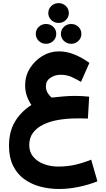

<svg xmlns="http://www.w3.org/2000/svg" viewBox="-20 -893 688 1250"><path d="M294.4 -808.1Q294.4 -835.4 314 -854Q333.5 -872.6 361.3 -872.6Q389.2 -872.6 408.7 -854Q428.2 -835.4 428.2 -808.1Q428.2 -781.2 408.7 -762.5Q389.2 -743.7 361.3 -743.7Q333.5 -743.7 314 -762.5Q294.4 -781.2 294.4 -808.1ZM376.5 -672.4Q376.5 -699.7 396 -718.3Q415.5 -736.8 443.4 -736.8Q471.2 -736.8 490.5 -718.3Q509.8 -699.7 509.8 -672.4Q509.8 -645.5 490.5 -626.7Q471.2 -607.9 443.4 -607.9Q415.5 -607.9 396 -626.7Q376.5 -645.5 376.5 -672.4ZM212.9 -672.4Q212.9 -699.7 232.4 -718.3Q252 -736.8 279.8 -736.8Q307.6 -736.8 326.9 -718.3Q346.2 -699.7 346.2 -672.4Q346.2 -645.5 326.9 -626.7Q307.6 -607.9 279.8 -607.9Q252 -607.9 232.4 -626.7Q212.9 -645.5 212.9 -672.4ZM560.5 -263.7 552.2 -121.1Q530.3 -122.1 513.4 -122.1Q496.6 -122.1 480 -122.1Q418.5 -122.1 362.5 -112.8Q306.6 -103.5 263.4 -82.8Q220.2 -62 195.3 -29.1Q170.4 3.9 170.4 51.8Q170.4 97.2 197 128.4Q223.6 159.7 266.6 175.5Q309.6 191.4 358.9 191.4Q418.9 191.4 470.5 179.4Q522 167.5 573.7 146.5L614.3 287.6Q556.2 310.5 491.2 324Q426.3 337.4 364.3 337.4Q299.3 337.4 240.7 321.5Q182.1 305.7 136.5 272.2Q90.8 238.8 64.7 185.1Q38.6 131.3 38.6 56.2Q38.6 -34.7 76.2 -99.1Q113.8 -163.6 184.6 -210Q168.5 -231.4 156 -265.1Q143.6 -298.8 143.6 -338.4Q143.6 -397.9 174.6 -448Q205.6 -498 255.6 -528.3Q305.7 -558.6 363.3 -558.6Q414.1 -558.6 464.1 -538.3Q514.2 -518.1 562 -483.4L507.3 -359.9Q476.1 -378.4 445.1 -392.3Q414.1 -406.2 373 -406.2Q337.9 -406.2 308.3 -386.5Q278.8 -366.7 278.8 -331.5Q278.8 -305.7 291.5 -286.1Q304.2 -266.6 316.4 -257.8Q359.9 -262.7 396.2 -265.6Q432.6 -268.6 469.7 -268.6Q512.2 -268.6 560.5 -263.7Z"/></svg>

Font: Vazirmatn RD UI Black
Style: Regular
Weight: 900
Designer: Saber Rastikerdar
Foundry: Saber Rastikerdar
Version: Version 33.003